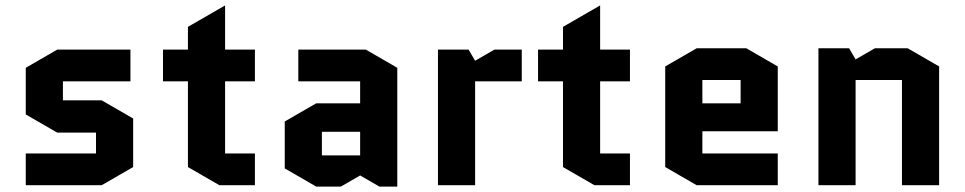

<svg xmlns="http://www.w3.org/2000/svg" viewBox="-20 -683 3558 708"><path d="M471 -246V-67L355 0H75V-117H334V-194H191L75 -261V-433L191 -500H461V-383H212V-313H355Z M581 -383V-500H673V-584L810 -663V-500H920V-383H810V-117H920V0H789L673 -67V-383Z M1167 -197V-110H1308V-197ZM1146 5 1030 -62V-235L1146 -302H1308V-383H1080V-500H1329L1445 -433V5H1379L1308 -36L1237 5Z M1904 -383H1732V0H1595V-500H1708L1732 -459L1803 -500H1904Z M1964 -383V-500H2056V-584L2193 -663V-500H2303V-383H2193V-117H2303V0H2172L2056 -67V-383Z M2848 -117V0H2549L2433 -67V-438L2549 -505H2732L2848 -438V-199H2570V-117ZM2570 -388V-302H2711V-388Z M3443 -438V0H3306V-388H3135V0H2998V-505H3111L3135 -464L3206 -505H3327Z"/></svg>

Font: Quantico
Style: Bold
Weight: 700
Designer: Matt Desmond
Foundry: MADtype
Version: Version 2.002